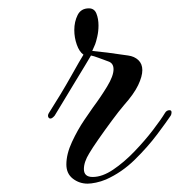

<svg xmlns="http://www.w3.org/2000/svg" viewBox="-20 -430 431 460"><path d="M190 10Q170 10 154.5 -2Q139 -14 139 -36Q139 -61 152.5 -90Q166 -119 182 -142.5Q198 -166 203 -173Q221 -197 236.5 -222.5Q252 -248 252 -264Q252 -279 239 -283Q228 -287 216 -291.5Q204 -296 198 -297Q195 -292 184 -273.5Q173 -255 158.5 -231.5Q144 -208 131 -186Q118 -164 111 -153Q105 -146 101 -146Q97 -146 95.5 -150Q94 -154 97 -159Q127 -206 150 -247Q173 -288 180 -299Q170 -306 164 -323Q158 -340 158 -358Q158 -378 166 -394Q174 -410 193 -410Q206 -410 211 -397.5Q216 -385 216 -369Q216 -355 213 -342Q210 -329 208 -324L201 -308Q213 -307 237 -304Q261 -301 287 -297Q302 -295 311.5 -286Q321 -277 321 -262Q321 -247 311 -226Q301 -205 277 -178Q265 -164 248 -141Q231 -118 216 -96.5Q201 -75 194 -63Q181 -42 181 -25Q181 -6 202 -6Q225 -6 251 -23.5Q277 -41 302 -67Q327 -93 346.5 -118.5Q366 -144 375 -159Q379 -166 386 -166Q391 -166 391 -161Q391 -156 389 -153Q379 -138 356.5 -108Q334 -78 303 -47.5Q272 -17 234 0Q222 5 210 7.5Q198 10 190 10Z"/></svg>

Font: Fleur De Leah
Style: Regular
Weight: 400
Designer: Robert E. Leuschke
Foundry: Robert E. Leuschke
Version: Version 1.010; ttfautohint (v1.8.3)